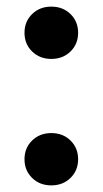

<svg xmlns="http://www.w3.org/2000/svg" viewBox="-20 -645 310 580"><path d="M54 -546Q54 -580 77 -602.5Q100 -625 135 -625Q170 -625 193 -602.5Q216 -580 216 -546Q216 -512 193 -489.5Q170 -467 135 -467Q100 -467 77 -489.5Q54 -512 54 -546ZM54 -164Q54 -198 77 -220.5Q100 -243 135 -243Q170 -243 193 -220.5Q216 -198 216 -164Q216 -130 193 -107.5Q170 -85 135 -85Q100 -85 77 -107.5Q54 -130 54 -164Z"/></svg>

Font: LINE Seed Sans KR Bold
Style: Regular
Weight: 700
Designer: LINE BX Design & Sandoll Inc & Dalton Maag Ltd
Foundry: Sandoll Inc.
Version: Version 1.000